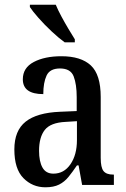

<svg xmlns="http://www.w3.org/2000/svg" viewBox="-20 -786 537 816"><path d="M173 10Q118 10 79.5 -29Q41 -68 41 -151Q41 -231 89 -269Q137 -307 235 -311L306 -314V-373Q306 -428 293 -461.5Q280 -495 235 -495Q192 -495 178 -465Q164 -435 164 -386Q77 -386 77 -449Q77 -498 123.5 -522.5Q170 -547 241 -547Q324 -547 366 -508Q408 -469 408 -374V-115Q408 -74 420 -59Q432 -44 461 -44H464V0H329L314 -83H307Q288 -55 271 -34Q254 -13 231 -1.5Q208 10 173 10ZM207 -48Q252 -48 279.5 -88Q307 -128 307 -191V-271L259 -268Q195 -265 170.5 -234Q146 -203 146 -145Q146 -100 160.5 -74Q175 -48 207 -48ZM255 -606Q230 -624 199.5 -652.5Q169 -681 143.5 -710Q118 -739 107 -756V-766H217Q226 -744 240.5 -717Q255 -690 270.5 -664Q286 -638 298 -619V-606Z"/></svg>

Font: Noto Serif Tamil Condensed Medium
Style: Regular
Weight: 500
Width: 3
Designer: Indian Type Foundry, Tom Grace, and the Monotype Design Team
Foundry: Monotype Imaging Inc.
Version: Version 2.004; ttfautohint (v1.8.4.7-5d5b)